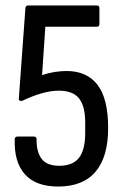

<svg xmlns="http://www.w3.org/2000/svg" viewBox="-20 -675 452 703"><path d="M193 8Q111 8 71 -37Q31 -82 34 -165Q34 -175 44 -175H104Q114 -175 114 -165Q113 -120 132 -94Q151 -68 197 -68Q247 -68 269.5 -97.5Q292 -127 292 -188V-226Q292 -286 269.5 -314.5Q247 -343 195 -343Q166 -343 131.5 -333Q97 -323 64 -307Q57 -304 52.5 -306.5Q48 -309 49 -315L73 -645Q74 -655 83 -655H335Q344 -655 344 -645V-588Q344 -577 335 -577H146L134 -400Q158 -408 180.5 -411.5Q203 -415 224 -415Q298 -415 337 -364.5Q376 -314 376 -206Q376 -101 330 -46.5Q284 8 193 8Z"/></svg>

Font: Sofia Sans Condensed Medium
Style: Regular
Weight: 500
Designer: Botio Nikoltchev, Ani Petrova
Foundry: lettersoup
Version: Version 4.101; ttfautohint (v1.8.4.7-5d5b)